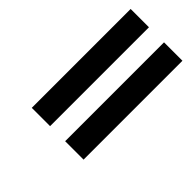

<svg xmlns="http://www.w3.org/2000/svg" viewBox="-30 -499 594 594"><g transform="rotate(-45 266.5 -202.5)"><path d="M530.3 -236.3H102.5H101.6H100.1V-237.3V-238.8V-314V-315.4V-316.4H101.6H102.5H530.3H531.2H532.7V-315.4V-314V-238.8V-237.3V-236.3H531.2ZM530.3 -89.8H102.5H101.6H100.1V-90.8V-92.3V-168V-168.9V-170.4H101.6H102.5H530.3H531.2H532.7V-168.9V-168V-92.3V-90.8V-89.8H531.2Z"/></g></svg>

Font: RIT Rachana
Style: Bold
Weight: 700
Designer: Hussain KH
Version: 1.5.2